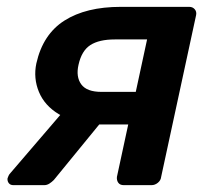

<svg xmlns="http://www.w3.org/2000/svg" viewBox="-20 -540 610 560"><path d="M341 0Q330 0 325 -7Q320 -14 321 -24L354 -177H255L256 -182Q193 -182 151.5 -207Q110 -232 93.5 -272Q77 -312 86 -355Q105 -440 168 -480Q231 -520 332 -520H532Q542 -520 548 -513Q554 -506 552 -496L450 -24Q449 -14 440.5 -7Q432 0 422 0ZM19 0Q10 0 5.5 -6Q1 -12 2 -20Q3 -23 5 -27.5Q7 -32 11 -36L162 -212L285 -196L137 -15Q131 -9 124 -4.5Q117 0 109 0ZM276 -272H376L409 -425H315Q269 -425 243.5 -408.5Q218 -392 209 -351Q201 -316 217 -294Q233 -272 276 -272Z"/></svg>

Font: Rubik Medium
Style: Italic
Weight: 500
Italic angle: -12°
Designer: Hubert and Fischer
Foundry: Hubert and Fischer
Version: Version 2.300;gftools[0.9.30]